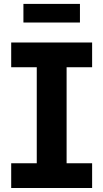

<svg xmlns="http://www.w3.org/2000/svg" viewBox="-20 -940 517 960"><path d="M36 0V-123.7H163.8V-603.8H36V-727.5H440.6V-603.8H313V-123.7H440.6V0ZM379.7 -920.5V-827.4H97.1V-920.5Z"/></svg>

Font: Atlassian Sans
Style: Regular
Weight: 400
Designer: Rasmus Andersson
Foundry: Modifications by Atlassian Pty Ltd, manufactured by rsms
Version: Version 4.001;git-9221beed3